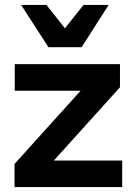

<svg xmlns="http://www.w3.org/2000/svg" viewBox="-20 -761 550 781"><path d="M39 0V-94L308 -392H40V-500H468V-406L199 -108H477V0ZM422 -741 312 -569H177L66 -741H169L244 -646L320 -741Z"/></svg>

Font: Prodigy Sans SemiBold
Style: Regular
Weight: 600
Designer: Wei Huang
Foundry: Wei Huang
Version: Version 1.003; ttfautohint (v1.8.3)